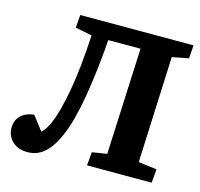

<svg xmlns="http://www.w3.org/2000/svg" viewBox="-104 -813 979 938"><g transform="rotate(15 385.5 -344.0)"><path d="M516 -618H353Q347 -538 338.5 -466Q330 -394 319.5 -330.5Q309 -267 295 -213.5Q281 -160 263 -118Q245 -76 223 -46.5Q201 -17 173.5 -2Q146 13 113 13Q64 13 35.5 -14.5Q7 -42 7 -82Q7 -109 19 -128.5Q31 -148 51.5 -159Q72 -170 98 -172L153 -101Q172 -118 187.5 -151.5Q203 -185 216 -233.5Q229 -282 239.5 -342Q250 -402 257 -472Q264 -542 268 -619L184 -636L189 -701H762L757 -634L674 -618L651 -81L744 -69L738 0H411L417 -68L492 -80Z"/></g></svg>

Font: Literata
Style: Bold Italic
Weight: 700
Italic angle: -2°
Designer: Latin by Veronika Burian and Jose Scaglione. Greek by Irene Vlachou. Cyrillic by Vera Evstafieva
Foundry: TypeTogether
Version: Version 3.103;gftools[0.9.29]